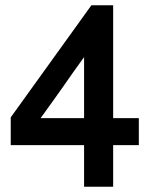

<svg xmlns="http://www.w3.org/2000/svg" viewBox="-20 -713 596 733"><path d="M301 -159H21V-265L329 -693H412V-262H510V-159H412V0H301ZM301 -262V-495Q279 -465 259 -436.5Q239 -408 219.5 -380Q200 -352 179 -323Q158 -294 135 -262Z"/></svg>

Font: Ekushey Amar Bangla
Style: Bold
Weight: 700
Designer: Al Mamun Sumon
Foundry: Al Mamun Sumon
Version: Version 1.0